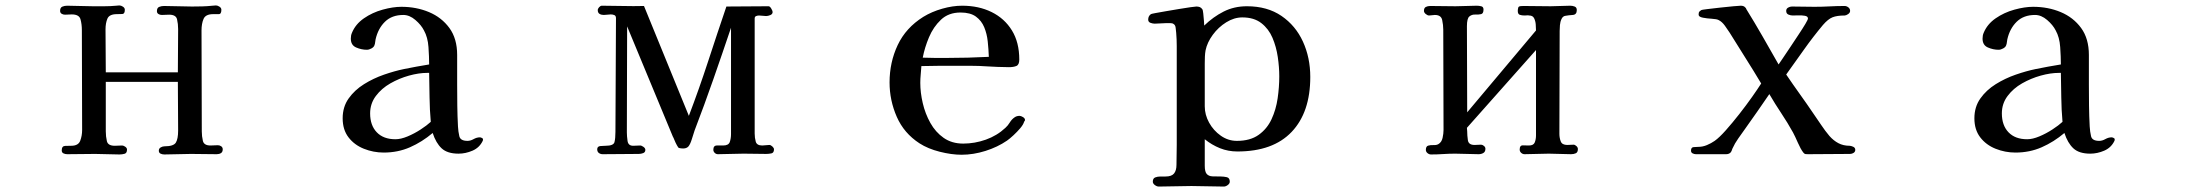

<svg xmlns="http://www.w3.org/2000/svg" viewBox="-20 -565 8040 706"><path d="M799 -16Q799 -6 792.5 -2Q786 2 777 2Q753 2 729.5 1.5Q706 1 682 1Q657 1 633 2Q609 3 584 3Q577 3 570.5 0Q564 -3 564 -11Q564 -19 571 -23Q578 -27 585 -27Q618 -27 626.5 -40.5Q635 -54 635 -85Q635 -130 634.5 -175Q634 -220 634 -264H369V-82Q369 -63 373 -46Q377 -29 402 -29Q409 -29 415.5 -29.5Q422 -30 429 -30Q434 -30 440.5 -25.5Q447 -21 447 -15Q447 -2 438 0.5Q429 3 419 3Q397 3 375 2Q353 1 330 1Q305 1 279 1.5Q253 2 227 2Q220 2 213.5 -1Q207 -4 207 -12Q207 -28 219.5 -28.5Q232 -29 242 -29Q268 -29 275 -47.5Q282 -66 282 -87Q282 -179 281.5 -271Q281 -363 281 -454Q281 -476 276 -494Q271 -512 244 -512Q238 -512 231.5 -511.5Q225 -511 219 -511Q212 -511 206.5 -514.5Q201 -518 201 -525Q201 -537 209 -540.5Q217 -544 227 -544Q250 -544 274 -543Q298 -542 321 -542Q342 -542 364 -542Q386 -542 407 -544Q410 -544 413 -544.5Q416 -545 419 -545Q425 -545 432 -540.5Q439 -536 439 -529Q439 -514 430 -513.5Q421 -513 410 -513Q382 -513 375 -496.5Q368 -480 368 -457Q368 -417 368.5 -378Q369 -339 369 -299H634Q634 -339 634.5 -378.5Q635 -418 635 -458Q635 -477 631 -494Q627 -511 602 -511Q595 -511 588.5 -510.5Q582 -510 575 -510Q568 -510 562.5 -513.5Q557 -517 557 -524Q557 -536 565 -539.5Q573 -543 583 -543Q609 -543 635 -542Q661 -541 686 -541Q705 -541 723.5 -541.5Q742 -542 761 -544Q764 -544 767.5 -544.5Q771 -545 774 -545Q780 -545 787 -540.5Q794 -536 794 -529Q794 -513 784.5 -513Q775 -513 764 -513Q736 -513 728.5 -495.5Q721 -478 721 -453Q721 -361 721.5 -268Q722 -175 722 -82Q722 -64 726 -47Q730 -30 754 -30Q761 -30 767.5 -30.5Q774 -31 781 -31Q788 -31 793.5 -27Q799 -23 799 -16Z M1564 -117Q1560 -162 1559.5 -207Q1559 -252 1558 -297H1551Q1520 -297 1484 -287Q1448 -277 1415.5 -258.5Q1383 -240 1362 -212Q1341 -184 1341 -148Q1341 -104 1365.5 -78.5Q1390 -53 1434 -53Q1454 -53 1479 -63.5Q1504 -74 1527 -89Q1550 -104 1564 -117ZM1756 -53Q1756 -49 1755 -47Q1743 -22 1717.5 -11Q1692 0 1666 0Q1625 0 1604 -19.5Q1583 -39 1571 -76Q1532 -43 1487.5 -23.5Q1443 -4 1391 -4Q1353 -4 1318 -18Q1283 -32 1261.5 -60Q1240 -88 1240 -130Q1240 -172 1262 -203Q1284 -234 1318.5 -255.5Q1353 -277 1392 -290.5Q1431 -304 1465 -311Q1488 -316 1511.5 -320Q1535 -324 1558 -328Q1558 -356 1555.5 -392Q1553 -428 1539 -453Q1529 -473 1507.5 -491.5Q1486 -510 1463 -510Q1421 -510 1395.5 -485Q1370 -460 1361 -420Q1360 -416 1359.5 -410Q1359 -404 1357 -399Q1355 -392 1346 -387Q1337 -382 1329 -382Q1309 -382 1289.5 -390.5Q1270 -399 1270 -423Q1270 -435 1274 -444Q1287 -476 1318 -497.5Q1349 -519 1387 -529.5Q1425 -540 1456 -540Q1511 -540 1557.5 -520.5Q1604 -501 1632.5 -462Q1661 -423 1661 -363Q1661 -336 1661 -308.5Q1661 -281 1661 -254Q1661 -215 1661.5 -176.5Q1662 -138 1664 -100Q1665 -81 1669 -64Q1673 -47 1699 -47Q1710 -47 1721.5 -53.5Q1733 -60 1745 -60Q1747 -60 1751.5 -58Q1756 -56 1756 -53Z M2826 -16Q2826 -3 2816.5 -1Q2807 1 2797 1Q2776 1 2755.5 0.5Q2735 0 2714 0Q2691 0 2667 1Q2643 2 2620 2Q2613 2 2608 -3Q2603 -8 2603 -14Q2603 -30 2616 -30Q2629 -30 2639 -30Q2659 -30 2663.5 -43Q2668 -56 2668 -72V-463Q2636 -368 2603 -273.5Q2570 -179 2534 -85Q2530 -73 2524 -53.5Q2518 -34 2511 -26Q2507 -22 2502 -20.5Q2497 -19 2492 -19Q2488 -19 2484 -19.5Q2480 -20 2476 -21Q2474 -22 2469 -31Q2464 -40 2460 -50Q2456 -60 2454 -63L2286 -468Q2286 -371 2285.5 -273.5Q2285 -176 2285 -78Q2285 -65 2287.5 -47Q2290 -29 2308 -29Q2315 -29 2321 -29.5Q2327 -30 2334 -30Q2339 -30 2346 -25Q2353 -20 2353 -14Q2353 -5 2345 -2Q2337 1 2329 1L2196 2Q2188 2 2182 -2.5Q2176 -7 2176 -16Q2176 -27 2188 -28Q2200 -29 2207 -29Q2236 -29 2239.5 -42.5Q2243 -56 2243 -80Q2243 -185 2244 -289.5Q2245 -394 2245 -498Q2245 -507 2239 -509.5Q2233 -512 2226 -512Q2219 -512 2213 -511Q2207 -510 2200 -510Q2191 -510 2184.5 -514Q2178 -518 2178 -528Q2178 -533 2183 -538.5Q2188 -544 2193 -544Q2232 -544 2270.5 -543Q2309 -542 2348 -543L2513 -139Q2551 -239 2584 -340Q2617 -441 2651 -541Q2689 -541 2728 -541.5Q2767 -542 2806 -542Q2811 -542 2816 -533.5Q2821 -525 2821 -521Q2821 -513 2812.5 -509.5Q2804 -506 2797 -506Q2790 -506 2784 -507Q2778 -508 2771 -508Q2766 -508 2760.5 -506Q2755 -504 2755 -497V-74Q2755 -58 2759 -44Q2763 -30 2783 -30Q2790 -30 2796 -31Q2802 -32 2809 -32Q2814 -32 2820 -26.5Q2826 -21 2826 -16Z M3616 -356Q3615 -384 3612 -412.5Q3609 -441 3599 -465Q3589 -489 3568.5 -504Q3548 -519 3512 -519Q3468 -519 3440 -492.5Q3412 -466 3396 -428Q3380 -390 3373 -353Q3396 -352 3418 -352Q3440 -352 3462 -352Q3500 -352 3538.5 -353Q3577 -354 3616 -356ZM3749 -124Q3749 -120 3746 -118Q3743 -107 3731.5 -93.5Q3720 -80 3706.5 -67.5Q3693 -55 3683 -48Q3648 -24 3603.5 -10Q3559 4 3516 4Q3479 4 3435.5 -7Q3392 -18 3361 -38Q3304 -75 3277.5 -135.5Q3251 -196 3251 -262Q3251 -336 3281 -399.5Q3311 -463 3375 -503Q3406 -522 3444.5 -533Q3483 -544 3518 -544Q3579 -544 3626.5 -520.5Q3674 -497 3701 -453Q3728 -409 3728 -346Q3728 -327 3717.5 -322.5Q3707 -318 3690 -318Q3669 -318 3648.5 -319Q3628 -320 3608 -321Q3580 -323 3552.5 -323Q3525 -323 3496 -323Q3464 -323 3432 -323Q3400 -323 3368 -322Q3367 -306 3365.5 -290.5Q3364 -275 3364 -260Q3364 -225 3373 -186Q3382 -147 3401 -113Q3420 -79 3450 -58Q3480 -37 3522 -37Q3564 -37 3605 -51.5Q3646 -66 3677 -95Q3686 -103 3693 -114.5Q3700 -126 3710 -133Q3718 -139 3729 -139Q3734 -139 3741.5 -134.5Q3749 -130 3749 -124Z M4684 -284Q4684 -318 4678.5 -355.5Q4673 -393 4659 -426Q4645 -459 4618 -480Q4591 -501 4548 -501Q4518 -501 4489 -483Q4460 -465 4439.5 -437Q4419 -409 4413 -380Q4411 -369 4410.5 -356.5Q4410 -344 4410 -332Q4410 -292 4410 -253Q4410 -214 4410 -174Q4410 -143 4426 -114Q4442 -85 4469 -66Q4496 -47 4528 -47Q4577 -47 4608 -69Q4639 -91 4655.5 -126.5Q4672 -162 4678 -203.5Q4684 -245 4684 -284ZM4798 -282Q4798 -152 4729.5 -80Q4661 -8 4530 -8Q4496 -8 4466 -20Q4436 -32 4410 -53V44Q4410 67 4417.5 75Q4425 83 4438.5 83.5Q4452 84 4469 84Q4480 84 4491 86.5Q4502 89 4502 103Q4502 110 4494.5 115.5Q4487 121 4480 121Q4450 121 4420.5 120Q4391 119 4361 119Q4331 119 4301 120Q4271 121 4241 121Q4234 121 4226.5 115.5Q4219 110 4219 103Q4219 91 4227.5 87.5Q4236 84 4247.5 84Q4259 84 4266 84Q4288 84 4297 73Q4306 62 4306 41Q4306 22 4306.5 4Q4307 -14 4307 -33V-346Q4307 -371 4307 -395.5Q4307 -420 4305 -444Q4304 -452 4303 -462.5Q4302 -473 4295 -477Q4291 -480 4282.5 -480Q4274 -480 4269 -480Q4259 -480 4248 -479Q4237 -478 4226 -478Q4219 -478 4210.5 -481Q4202 -484 4202 -493Q4202 -506 4212 -513Q4213 -514 4229 -517Q4245 -520 4268.5 -524Q4292 -528 4316 -532Q4340 -536 4357.5 -538.5Q4375 -541 4379 -541Q4386 -541 4391.5 -539Q4397 -537 4401 -531Q4403 -529 4404.5 -515.5Q4406 -502 4407 -488.5Q4408 -475 4408 -471Q4441 -503 4479.5 -522.5Q4518 -542 4565 -542Q4640 -542 4692 -506.5Q4744 -471 4771 -412Q4798 -353 4798 -282Z M5782 -17Q5782 -5 5774.5 -1.5Q5767 2 5757 2Q5736 2 5715.5 1Q5695 0 5675 0Q5653 0 5630.5 1Q5608 2 5586 2Q5579 2 5573.5 -3Q5568 -8 5568 -15Q5568 -31 5580 -30.5Q5592 -30 5602 -30Q5619 -30 5623.5 -41.5Q5628 -53 5628 -67V-381L5374 -95L5375 -82Q5375 -67 5377.5 -49.5Q5380 -32 5402 -32Q5408 -32 5413.5 -32.5Q5419 -33 5426 -33Q5431 -33 5436.5 -28.5Q5442 -24 5442 -18Q5442 -7 5434.5 -2.5Q5427 2 5417 2Q5395 2 5374 1Q5353 0 5331 0Q5309 0 5286.5 1.5Q5264 3 5242 3Q5235 3 5229 -2Q5223 -7 5223 -14Q5223 -27 5231.5 -29.5Q5240 -32 5251 -31.5Q5262 -31 5269 -35Q5281 -42 5284.5 -58Q5288 -74 5288 -87Q5288 -179 5287.5 -271.5Q5287 -364 5287 -456Q5287 -473 5283 -491.5Q5279 -510 5256 -510Q5251 -510 5245.5 -509Q5240 -508 5235 -508Q5229 -508 5222.5 -513.5Q5216 -519 5216 -525Q5216 -536 5223 -539.5Q5230 -543 5239 -543Q5262 -543 5285.5 -542.5Q5309 -542 5332 -542Q5352 -542 5371.5 -543Q5391 -544 5410 -544Q5418 -544 5426.5 -542Q5435 -540 5435 -530Q5435 -515 5426 -513Q5417 -511 5404.5 -511.5Q5392 -512 5383 -504.5Q5374 -497 5374 -469L5375 -152L5628 -453Q5628 -463 5627 -475.5Q5626 -488 5621 -498Q5616 -508 5603 -508Q5599 -509 5594.5 -508.5Q5590 -508 5586 -508Q5576 -508 5568.5 -510.5Q5561 -513 5561 -525Q5561 -528 5561.5 -531.5Q5562 -535 5563 -538Q5565 -542 5572 -542.5Q5579 -543 5582 -543Q5607 -543 5632 -542.5Q5657 -542 5682 -542Q5700 -542 5718 -543Q5736 -544 5754 -544Q5762 -544 5770 -541Q5778 -538 5778 -528Q5778 -511 5763 -510Q5748 -509 5737 -507Q5727 -506 5722 -495.5Q5717 -485 5716 -472.5Q5715 -460 5715 -451L5714 -73Q5714 -58 5719 -45Q5724 -32 5743 -32Q5748 -32 5754 -32.5Q5760 -33 5766 -33Q5771 -33 5776.5 -28Q5782 -23 5782 -17Z M6802 -14Q6802 -7 6796 -3Q6790 1 6783 1Q6744 1 6705 1.5Q6666 2 6628 2Q6622 2 6618.5 1.5Q6615 1 6611 -4Q6601 -17 6591 -40Q6581 -63 6573 -78Q6553 -114 6530 -148.5Q6507 -183 6486 -219Q6464 -187 6441.5 -154.5Q6419 -122 6396 -90Q6384 -73 6371.5 -55.5Q6359 -38 6350 -18Q6348 -11 6345 -6Q6339 2 6327 2H6216Q6210 2 6204 -1Q6198 -4 6198 -11Q6198 -23 6207 -24Q6216 -25 6225 -25Q6241 -25 6256.5 -31.5Q6272 -38 6285 -47Q6302 -59 6326 -86Q6350 -113 6375.5 -145.5Q6401 -178 6422.5 -208.5Q6444 -239 6456 -258Q6428 -305 6398.5 -351.5Q6369 -398 6340 -445Q6333 -456 6322.5 -470.5Q6312 -485 6300 -491Q6293 -495 6275 -496Q6257 -497 6241.5 -500Q6226 -503 6226 -511Q6226 -519 6228 -521.5Q6230 -524 6236 -528Q6237 -529 6257.5 -531.5Q6278 -534 6305 -537Q6332 -540 6354 -542Q6376 -544 6381 -544Q6386 -544 6390.5 -542.5Q6395 -541 6399 -536Q6401 -534 6401 -532Q6432 -482 6461.5 -430.5Q6491 -379 6520 -328Q6524 -334 6536 -351.5Q6548 -369 6563.5 -392.5Q6579 -416 6594 -438.5Q6609 -461 6618.5 -477Q6628 -493 6628 -497Q6628 -505 6616.5 -507Q6605 -509 6591.5 -508.5Q6578 -508 6572 -508Q6564 -508 6556 -511.5Q6548 -515 6548 -525Q6548 -533 6555 -537Q6562 -541 6569 -541Q6589 -541 6610 -540.5Q6631 -540 6652 -540Q6680 -540 6707.5 -541.5Q6735 -543 6763 -543Q6770 -543 6776.5 -538Q6783 -533 6783 -525Q6783 -518 6775.5 -513Q6768 -508 6763 -508Q6735 -508 6718.5 -501.5Q6702 -495 6683 -473Q6647 -430 6614 -383.5Q6581 -337 6548 -291Q6573 -254 6598.5 -218.5Q6624 -183 6649 -146Q6663 -126 6677 -105Q6691 -84 6707 -65Q6722 -48 6740 -38.5Q6758 -29 6781 -29Q6786 -29 6794 -25.5Q6802 -22 6802 -14Z M7564 -117Q7560 -162 7559.5 -207Q7559 -252 7558 -297H7551Q7520 -297 7484 -287Q7448 -277 7415.5 -258.5Q7383 -240 7362 -212Q7341 -184 7341 -148Q7341 -104 7365.5 -78.5Q7390 -53 7434 -53Q7454 -53 7479 -63.5Q7504 -74 7527 -89Q7550 -104 7564 -117ZM7756 -53Q7756 -49 7755 -47Q7743 -22 7717.5 -11Q7692 0 7666 0Q7625 0 7604 -19.5Q7583 -39 7571 -76Q7532 -43 7487.5 -23.5Q7443 -4 7391 -4Q7353 -4 7318 -18Q7283 -32 7261.5 -60Q7240 -88 7240 -130Q7240 -172 7262 -203Q7284 -234 7318.5 -255.5Q7353 -277 7392 -290.5Q7431 -304 7465 -311Q7488 -316 7511.5 -320Q7535 -324 7558 -328Q7558 -356 7555.5 -392Q7553 -428 7539 -453Q7529 -473 7507.5 -491.5Q7486 -510 7463 -510Q7421 -510 7395.5 -485Q7370 -460 7361 -420Q7360 -416 7359.5 -410Q7359 -404 7357 -399Q7355 -392 7346 -387Q7337 -382 7329 -382Q7309 -382 7289.5 -390.5Q7270 -399 7270 -423Q7270 -435 7274 -444Q7287 -476 7318 -497.5Q7349 -519 7387 -529.5Q7425 -540 7456 -540Q7511 -540 7557.5 -520.5Q7604 -501 7632.5 -462Q7661 -423 7661 -363Q7661 -336 7661 -308.5Q7661 -281 7661 -254Q7661 -215 7661.5 -176.5Q7662 -138 7664 -100Q7665 -81 7669 -64Q7673 -47 7699 -47Q7710 -47 7721.5 -53.5Q7733 -60 7745 -60Q7747 -60 7751.5 -58Q7756 -56 7756 -53Z"/></svg>

Font: Kaisei Opti Medium
Style: Regular
Weight: 500
Designer: Font-Kai, 金井和夫
Foundry: KAZUO KANAI
Version: Version 5.003